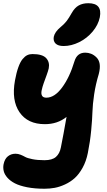

<svg xmlns="http://www.w3.org/2000/svg" viewBox="-22 -891 664 1189"><path d="M372.1 -606Q337.9 -606 322.3 -621.3Q306.6 -636.7 311 -663.1Q317.4 -693.4 353 -723.1Q376 -741.7 390.4 -760.5Q404.8 -779.3 421.9 -810.1Q440.9 -843.8 465.8 -857.4Q490.7 -871.1 524.9 -871.1Q612.8 -871.1 596.2 -784.2Q586.4 -736.8 551.5 -695.3Q516.6 -653.8 468.3 -629.9Q419.9 -606 372.1 -606ZM253.9 277.8Q193.4 277.8 146.2 268.6Q99.1 259.3 70.3 244.4Q41.5 229.5 23.9 209.5Q6.3 189.5 1.2 168.9Q-3.9 148.4 0 127Q6.8 92.8 26.9 76.9Q46.9 61 74.2 61Q90.3 61 106 67.4Q121.6 73.7 134.5 81.1Q147.5 88.4 178.7 94.7Q210 101.1 253.9 101.1Q301.3 101.1 324.5 80.6Q347.7 60.1 355 22Q370.6 -55.2 390.1 -167Q334 -122.1 255.9 -122.1Q149.4 -122.1 98.9 -195.8Q48.3 -269.5 70.8 -393.1Q79.6 -441.4 91.6 -474.6Q103.5 -507.8 117.9 -525.1Q132.3 -542.5 146.7 -549.3Q161.1 -556.2 179.2 -556.2Q241.2 -556.2 264.2 -530.8Q287.1 -505.4 279.8 -467.8Q276.4 -452.1 266.4 -424.8Q256.3 -397.5 248.5 -375.5Q240.7 -353.5 236.1 -332Q231.4 -310.5 238.3 -298.3Q245.1 -286.1 265.1 -286.1Q315.9 -286.1 362.5 -349.1Q409.2 -412.1 439 -511.2Q455.1 -564.9 505.9 -564.9Q524.4 -564.9 542 -558.1Q559.6 -551.3 575.4 -535.6Q591.3 -520 595.2 -494.9Q599.1 -469.7 589.8 -433.1Q570.3 -368.7 561 -306.4Q551.8 -244.1 550.5 -199Q549.3 -153.8 542.7 -83.7Q536.1 -13.7 522 56.2Q511.7 107.9 489.5 147.9Q467.3 188 440.7 211.9Q414.1 235.8 380.6 251.2Q347.2 266.6 316.7 272.2Q286.1 277.8 253.9 277.8Z"/></svg>

Font: Shantell Sans Irregular Bouncy
Style: Italic
Weight: 800
Italic angle: -11.31°
Designer: Stephen Nixon, Anya Danilova, Shantell Martin
Foundry: Arrow Type
Version: Version 1.006;[9816181b4]